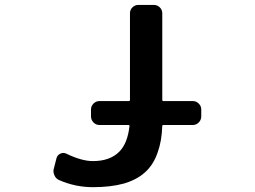

<svg xmlns="http://www.w3.org/2000/svg" viewBox="-20 -775 1040 784"><path d="M359.4 -10.7Q288.1 -10.7 222.7 -39.1Q208 -44.9 202.1 -59.6Q198.2 -67.4 198.2 -76.2Q198.2 -82 200.2 -87.9L210.9 -129.9Q214.8 -142.6 227.1 -147.9Q239.3 -153.3 251 -147.5Q313.5 -117.2 359.4 -117.2Q428.7 -117.2 466.8 -155.3Q501 -189.5 508.8 -260.7Q508.8 -264.6 504.9 -264.6H385.7Q372.1 -264.6 361.8 -274.9Q351.6 -285.2 351.6 -299.8V-328.1Q351.6 -341.8 361.8 -352.1Q372.1 -362.3 385.7 -362.3H505.9Q510.7 -362.3 510.7 -367.2V-720.7Q510.7 -735.4 521 -745.1Q531.2 -754.9 544.9 -754.9H608.4Q622.1 -754.9 632.3 -745.1Q642.6 -735.4 642.6 -720.7V-367.2Q642.6 -362.3 647.5 -362.3H767.6Q781.2 -362.3 791.5 -352.1Q801.8 -341.8 801.8 -328.1V-299.8Q801.8 -285.2 791.5 -274.9Q781.2 -264.6 767.6 -264.6H647.5Q642.6 -264.6 642.6 -260.7Q640.6 -199.2 624 -153.3Q607.4 -103.5 573.2 -72.3Q539.1 -41 485.4 -25.4Q431.6 -10.7 359.4 -10.7Z"/></svg>

Font: Rounded-L Mgen+ 1m medium
Style: Regular
Weight: 500
Designer: [Source Han Sans]
Ryoko NISHIZUKA  (kana & ideographs); Paul D. Hunt (Latin, Greek & Cyrillic); Wenlong ZHANG  (bopomofo
Version: Version 1.059.20150602